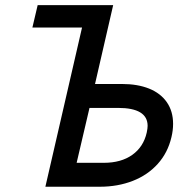

<svg xmlns="http://www.w3.org/2000/svg" viewBox="-20 -709 716 729"><path d="M291.5 -604.5H103L123 -689.5H409.7L340.8 -390.1H443.4Q502.4 -390.1 546.1 -372.6Q589.8 -355 613.5 -320.8Q637.2 -286.6 637.2 -238.8Q637.2 -213.9 630.9 -188Q617.2 -129.4 579.1 -86.9Q541 -44.4 484.1 -22.2Q427.2 0 358.9 0H152.3ZM374 -90.8Q439.9 -90.8 482.4 -121.1Q524.9 -151.4 537.1 -205.6Q540.5 -221.7 540.5 -231Q540.5 -299.3 428.2 -299.3H319.8L271 -90.8Z"/></svg>

Font: Acari Sans Medium
Style: Italic
Weight: 500
Italic angle: -13°
Designer: Alfredo Marco Pradil and Stefan Peev
Foundry: Hanken Design Co.
Version: Version 1.045